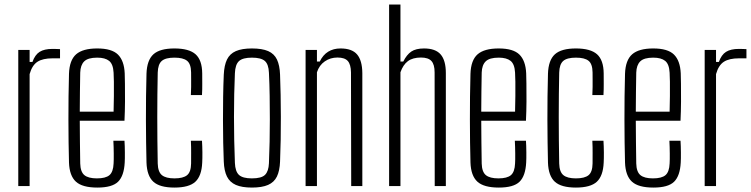

<svg xmlns="http://www.w3.org/2000/svg" viewBox="-20 -820 3311 846"><path d="M60.5 0V-600H110.5V-547H123Q134 -578.5 154.5 -591.5Q175 -604.5 211.5 -604.5Q218.5 -604.5 227.8 -604.2Q237 -604 244.5 -603.5V-563H211.5Q168.5 -563 145 -547.8Q121.5 -532.5 110.5 -493.5V0Z M409 6.5Q343 6.5 314.5 -19.5Q286 -45.5 284 -104Q283 -145 282.2 -193.2Q281.5 -241.5 281.5 -292.5Q281.5 -343.5 282 -395.2Q282.5 -447 284 -495Q286 -555 315.5 -580.8Q345 -606.5 408.5 -606.5Q472.5 -606.5 499.8 -579.5Q527 -552.5 529.5 -497Q530 -485.5 530.5 -451.5Q531 -417.5 530.8 -373.2Q530.5 -329 528.5 -288H331.5Q331.5 -241.5 332.2 -194Q333 -146.5 333.5 -99.5Q334.5 -62.5 352 -48.2Q369.5 -34 407 -34Q445.5 -34 462.2 -48.2Q479 -62.5 480.5 -99.5Q481.5 -114.5 481.2 -143.5Q481 -172.5 479.5 -200H528.5Q530 -178.5 530.2 -149.2Q530.5 -120 529.5 -104Q526.5 -45 500.2 -19.2Q474 6.5 409 6.5ZM331.5 -328H480.5Q481.5 -361.5 481.8 -396.8Q482 -432 481.8 -460Q481.5 -488 480.5 -500Q478.5 -537.5 460.8 -551.8Q443 -566 408.5 -566Q367.5 -566 351 -549.5Q334.5 -533 333.5 -500Q333 -459 332.2 -416Q331.5 -373 331.5 -328Z M821 -401Q822 -419.5 822.2 -436.8Q822.5 -454 822.2 -470Q822 -486 822 -501Q821.5 -538.5 804.2 -552.2Q787 -566 748.5 -566Q709.5 -566 692.8 -551.5Q676 -537 675 -500Q674 -453.5 673.5 -404.5Q673 -355.5 673 -304.8Q673 -254 673.5 -202.2Q674 -150.5 675 -99.5Q676 -62.5 693.5 -48.2Q711 -34 748.5 -34Q787 -34 804.2 -48Q821.5 -62 822 -99.5Q822 -123 822.2 -146.5Q822.5 -170 821 -200H870Q871.5 -177 871.8 -149.2Q872 -121.5 871 -103.5Q868.5 -45 840.8 -19.2Q813 6.5 748.5 6.5Q684 6.5 655.8 -19.2Q627.5 -45 625.5 -103.5Q624.5 -145 623.8 -193Q623 -241 623 -292.5Q623 -344 623.5 -395.5Q624 -447 625.5 -495.5Q627.5 -555 656 -580.8Q684.5 -606.5 748.5 -606.5Q813 -606.5 841.8 -580.8Q870.5 -555 871 -496.5Q871 -474.5 871.2 -451Q871.5 -427.5 870 -401Z M1090 6.5Q1046 6.5 1019.2 -5.2Q992.5 -17 980 -42.2Q967.5 -67.5 966 -108.5Q964.5 -144 963.5 -190.8Q962.5 -237.5 962.5 -289.5Q962.5 -341.5 963.2 -393.2Q964 -445 966 -491Q968 -532.5 980.2 -557.8Q992.5 -583 1019.2 -594.8Q1046 -606.5 1090 -606.5Q1135 -606.5 1161.8 -594.8Q1188.5 -583 1200.5 -557.5Q1212.5 -532 1214 -491Q1215.5 -450.5 1216.5 -403Q1217.5 -355.5 1217.5 -305.2Q1217.5 -255 1216.8 -205Q1216 -155 1214 -108.5Q1212.5 -67.5 1200.2 -42.2Q1188 -17 1161.2 -5.2Q1134.5 6.5 1090 6.5ZM1090 -34Q1132.5 -34 1148 -49.8Q1163.5 -65.5 1165 -100.5Q1167 -146.5 1168 -195.5Q1169 -244.5 1169 -295.5Q1169 -346.5 1168.2 -397.8Q1167.5 -449 1165 -499.5Q1163.5 -537 1146.8 -551.5Q1130 -566 1090 -566Q1049.5 -566 1033 -550.8Q1016.5 -535.5 1015 -497Q1013 -453 1012 -404.5Q1011 -356 1011 -305.2Q1011 -254.5 1012 -203.2Q1013 -152 1015 -102.5Q1016.5 -64.5 1033 -49.2Q1049.5 -34 1090 -34Z M1326.5 0V-600H1376.5V-549H1389Q1403 -578 1426 -592.2Q1449 -606.5 1480.5 -606.5Q1531 -606.5 1553.5 -580Q1576 -553.5 1576.5 -498V0H1527.5L1526.5 -501Q1526 -536 1512.5 -551.2Q1499 -566.5 1467 -566.5Q1435.5 -566.5 1411 -549.5Q1386.5 -532.5 1376.5 -501.5V0Z M1694.5 0V-800H1744.5V-549H1757Q1772 -579 1792.2 -592.8Q1812.5 -606.5 1848.5 -606.5Q1899 -606.5 1921.8 -580Q1944.5 -553.5 1944.5 -498V0H1895.5L1895 -501Q1895 -536 1881 -551.2Q1867 -566.5 1835 -566.5Q1798.5 -566.5 1777.2 -550.5Q1756 -534.5 1744.5 -501.5V0Z M2178 6.5Q2112 6.5 2083.5 -19.5Q2055 -45.5 2053 -104Q2052 -145 2051.2 -193.2Q2050.5 -241.5 2050.5 -292.5Q2050.5 -343.5 2051 -395.2Q2051.5 -447 2053 -495Q2055 -555 2084.5 -580.8Q2114 -606.5 2177.5 -606.5Q2241.5 -606.5 2268.8 -579.5Q2296 -552.5 2298.5 -497Q2299 -485.5 2299.5 -451.5Q2300 -417.5 2299.8 -373.2Q2299.5 -329 2297.5 -288H2100.5Q2100.5 -241.5 2101.2 -194Q2102 -146.5 2102.5 -99.5Q2103.5 -62.5 2121 -48.2Q2138.5 -34 2176 -34Q2214.5 -34 2231.2 -48.2Q2248 -62.5 2249.5 -99.5Q2250.5 -114.5 2250.2 -143.5Q2250 -172.5 2248.5 -200H2297.5Q2299 -178.5 2299.2 -149.2Q2299.5 -120 2298.5 -104Q2295.5 -45 2269.2 -19.2Q2243 6.5 2178 6.5ZM2100.5 -328H2249.5Q2250.5 -361.5 2250.8 -396.8Q2251 -432 2250.8 -460Q2250.5 -488 2249.5 -500Q2247.5 -537.5 2229.8 -551.8Q2212 -566 2177.5 -566Q2136.5 -566 2120 -549.5Q2103.5 -533 2102.5 -500Q2102 -459 2101.2 -416Q2100.5 -373 2100.5 -328Z M2590 -401Q2591 -419.5 2591.2 -436.8Q2591.5 -454 2591.2 -470Q2591 -486 2591 -501Q2590.5 -538.5 2573.2 -552.2Q2556 -566 2517.5 -566Q2478.5 -566 2461.8 -551.5Q2445 -537 2444 -500Q2443 -453.5 2442.5 -404.5Q2442 -355.5 2442 -304.8Q2442 -254 2442.5 -202.2Q2443 -150.5 2444 -99.5Q2445 -62.5 2462.5 -48.2Q2480 -34 2517.5 -34Q2556 -34 2573.2 -48Q2590.5 -62 2591 -99.5Q2591 -123 2591.2 -146.5Q2591.5 -170 2590 -200H2639Q2640.5 -177 2640.8 -149.2Q2641 -121.5 2640 -103.5Q2637.5 -45 2609.8 -19.2Q2582 6.5 2517.5 6.5Q2453 6.5 2424.8 -19.2Q2396.5 -45 2394.5 -103.5Q2393.5 -145 2392.8 -193Q2392 -241 2392 -292.5Q2392 -344 2392.5 -395.5Q2393 -447 2394.5 -495.5Q2396.5 -555 2425 -580.8Q2453.5 -606.5 2517.5 -606.5Q2582 -606.5 2610.8 -580.8Q2639.5 -555 2640 -496.5Q2640 -474.5 2640.2 -451Q2640.5 -427.5 2639 -401Z M2859 6.5Q2793 6.5 2764.5 -19.5Q2736 -45.5 2734 -104Q2733 -145 2732.2 -193.2Q2731.5 -241.5 2731.5 -292.5Q2731.5 -343.5 2732 -395.2Q2732.5 -447 2734 -495Q2736 -555 2765.5 -580.8Q2795 -606.5 2858.5 -606.5Q2922.5 -606.5 2949.8 -579.5Q2977 -552.5 2979.5 -497Q2980 -485.5 2980.5 -451.5Q2981 -417.5 2980.8 -373.2Q2980.5 -329 2978.5 -288H2781.5Q2781.5 -241.5 2782.2 -194Q2783 -146.5 2783.5 -99.5Q2784.5 -62.5 2802 -48.2Q2819.5 -34 2857 -34Q2895.5 -34 2912.2 -48.2Q2929 -62.5 2930.5 -99.5Q2931.5 -114.5 2931.2 -143.5Q2931 -172.5 2929.5 -200H2978.5Q2980 -178.5 2980.2 -149.2Q2980.5 -120 2979.5 -104Q2976.5 -45 2950.2 -19.2Q2924 6.5 2859 6.5ZM2781.5 -328H2930.5Q2931.5 -361.5 2931.8 -396.8Q2932 -432 2931.8 -460Q2931.5 -488 2930.5 -500Q2928.5 -537.5 2910.8 -551.8Q2893 -566 2858.5 -566Q2817.5 -566 2801 -549.5Q2784.5 -533 2783.5 -500Q2783 -459 2782.2 -416Q2781.5 -373 2781.5 -328Z M3085 0V-600H3135V-547H3147.5Q3158.5 -578.5 3179 -591.5Q3199.5 -604.5 3236 -604.5Q3243 -604.5 3252.2 -604.2Q3261.5 -604 3269 -603.5V-563H3236Q3193 -563 3169.5 -547.8Q3146 -532.5 3135 -493.5V0Z"/></svg>

Font: Big Shoulders Text Thin ExtraLight
Style: Regular
Weight: 250
Version: Version 2.002